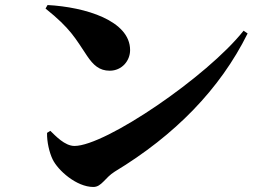

<svg xmlns="http://www.w3.org/2000/svg" viewBox="-20 -735 1040 763"><path d="M161 -701C261 -621 279 -583 326 -513C351 -476 375 -454 416 -454C464 -454 497 -493 497 -536C497 -653 319 -707 169 -715ZM276 -155C237 -155 200 -196 180 -215L167 -207C166 -172 176 -129 189 -102C210 -58 284 8 351 8C384 8 397 -29 436 -53C674 -197 854 -380 964 -602L948 -613C804 -431 399 -155 276 -155Z"/></svg>

Font: Noto Serif CJK JP Black
Style: Regular
Weight: 900
Designer: Ryoko NISHIZUKA 西塚涼子 (kana & ideographs); Frank Grießhammer (Latin, Greek & Cyrillic); Wenlong ZHANG 张文龙 (bopomofo); San
Foundry: Adobe Systems Incorporated
Version: Version 1.001;PS 1.001;hotconv 16.6.54;makeotf.lib2.5.65590